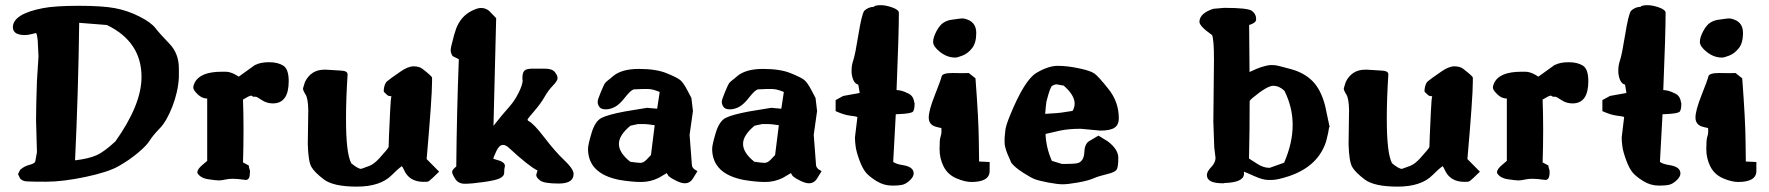

<svg xmlns="http://www.w3.org/2000/svg" viewBox="-20 -690 6706 728"><path d="M516.6 -398.4Q516.6 -531.7 385.3 -595.2L280.3 -603.5Q276.9 -340.8 264.6 -82Q316.9 -88.4 345.9 -101.3Q375 -114.3 417.5 -153.8Q516.6 -293 516.6 -398.4ZM658.2 -430.7V-396.5Q655.3 -341.8 633.5 -285.9Q611.8 -230 585.4 -202.9Q559.1 -175.8 547.4 -156.7Q535.6 -137.7 502.9 -110.4Q470.2 -83 429.9 -60.1Q389.6 -37.1 303.5 -19Q217.3 -1 155 -1Q92.8 -1 78.9 -2.4Q64.9 -3.9 56.2 -13.2L48.3 -29.8L56.2 -45.9Q71.8 -60.1 91.6 -64.9Q111.3 -69.8 113.8 -78.1L120.1 -112.8L116.7 -233.9Q116.7 -288.6 120.1 -383.8L126 -476.6L123 -536.6Q123.5 -536.6 121.1 -550.8Q118.7 -564.9 116.2 -564.7Q113.8 -564.5 99.9 -560.8Q85.9 -557.1 74.7 -557.1Q29.3 -557.1 28.8 -586.4Q28.8 -637.2 143.1 -659.2Q189.5 -668 278.6 -668Q367.7 -668 415.3 -659.2Q462.9 -650.4 507.6 -627.9Q552.2 -605.5 569.3 -583.5Q586.4 -561.5 622.3 -524.4Q658.2 -487.3 658.2 -430.7Z M911.1 -7.8Q879.4 -12.2 863 -12.2Q846.7 -12.2 833 -9Q819.3 -5.9 809.3 -5.9Q799.3 -5.9 770 -10.3Q739.7 -14.6 728.5 -34.2V-37.1Q728.5 -49.3 749 -65.9L765.6 -80.1V-316.4H765.1Q746.1 -316.4 729.5 -332.5Q712.9 -348.6 712.9 -357.4Q712.9 -366.2 718.3 -377Q739.3 -418 820.8 -418H835.9Q853.5 -418 874 -406.2L885.3 -399.4L947.8 -444.3H949.2Q968.3 -454.1 1000.7 -454.1Q1033.2 -454.1 1054 -441.2Q1074.7 -428.2 1074.7 -382.3Q1074.7 -297.9 1014.6 -297.9Q991.7 -297.9 973.4 -310.1Q955.1 -322.3 950.2 -323.2H940.4L932.6 -327.6Q924.3 -326.7 901.4 -312.5Q903.3 -257.3 903.3 -203.6Q903.3 -198.7 903.3 -192.9Q903.3 -133.3 901.4 -74.2Q922.9 -63 923.3 -62.5Q922.9 -58.1 927.7 -43V-36.1Q927.7 -7.8 912.1 -7.8Z M1418 -89.4Q1453.1 -127.9 1453.6 -133.3Q1453.6 -133.8 1453.6 -135.7Q1453.6 -150.4 1459 -264.2Q1461.4 -319.3 1464.4 -324.7Q1460.9 -325.7 1452.6 -326.7Q1450.7 -326.7 1436.5 -340.8Q1435.1 -341.8 1435.1 -345.2Q1435.1 -346.2 1435.1 -347.2Q1435.1 -352.5 1437 -361.3Q1440.9 -376.5 1447.8 -381.8Q1458.5 -390.6 1463.9 -394.3Q1469.2 -397.9 1498 -418.2Q1526.9 -438.5 1548.1 -438.5Q1569.3 -438.5 1581.5 -429.2Q1616.7 -401.9 1618.2 -396Q1618.2 -393.6 1618.2 -389.9Q1618.2 -386.2 1618.2 -380.4Q1618.2 -322.3 1597.7 -86.9L1645 -39.1L1620.6 -15.6Q1606 -1.5 1600.6 -1Q1594.2 -0.5 1586.4 -0.5Q1531.7 -0.5 1511.7 -45.9Q1507.3 -55.7 1503.9 -60.1Q1488.8 -49.8 1465.3 -25.9Q1421.9 17.6 1333 17.6Q1244.1 17.6 1208.3 -9.5Q1172.4 -36.6 1160.6 -57.4Q1148.9 -78.1 1147 -143.6L1148.9 -273.4Q1147.9 -317.4 1138.4 -332Q1128.9 -346.7 1128.9 -354.5V-355L1136.2 -378.9Q1159.2 -425.8 1210 -425.8Q1213.4 -425.8 1216.8 -425.8L1272 -422.4Q1297.9 -421.4 1297.9 -408.2Q1297.9 -408.2 1297.9 -407.7V-407.2Q1292 -314.9 1292 -246.6Q1292 -241.2 1292 -236.3Q1292 -107.9 1312 -70.8Q1337.4 -49.8 1349.1 -49.8Q1351.1 -50.3 1352.5 -50.8Q1363.3 -54.7 1381.8 -61.5Q1397.9 -67.9 1418 -89.4Z M1861.3 -621.1 1851.1 -212.9Q1882.3 -252.9 1913.6 -288.1Q1931.6 -308.6 1946.8 -338.9Q1961.4 -368.2 1961.9 -385.7L1960.9 -387.7V-395.5Q1960.9 -414.1 1968.3 -421.9Q1975.6 -429.7 1999.5 -429.7H2045.4Q2073.7 -429.7 2084 -416.5Q2094.2 -403.3 2094.2 -393.6Q2094.2 -383.8 2076.7 -365.7Q2059.1 -347.7 2044.9 -322.8Q2030.8 -297.9 2006.3 -269.5Q1981 -240.2 1980.5 -237.3Q1980.5 -236.3 1980.5 -235.8Q1980.5 -232.9 1984.4 -231Q2003.9 -221.2 2043.9 -168.9Q2085 -115.2 2119.1 -83Q2153.3 -50.8 2154.8 -32.2V-30.3Q2154.8 5.9 2099.1 5.9Q2043.5 5.9 2028.3 -5.4Q2013.2 -16.6 2013.2 -26.4V-27.3L2018.1 -43.5Q1985.8 -59.1 1909.7 -129.4Q1897.5 -140.6 1887.7 -140.6Q1873 -140.6 1862.3 -117.7Q1850.6 -92.3 1850.6 -88.4V-87.9L1876 -80.1Q1894.5 -72.8 1894.5 -61Q1894.5 -59.1 1894 -57.6Q1891.6 -50.3 1891.6 -33.7Q1891.6 -23.4 1877.4 -15.1Q1863.3 -6.8 1815.4 0Q1767.6 6.8 1742.7 6.8Q1717.8 6.8 1706.1 -11.7Q1694.3 -30.3 1694.3 -38.3Q1694.3 -46.4 1710 -58.6Q1711.9 -263.2 1719.7 -465.3Q1707.5 -471.7 1695.8 -477.5Q1693.8 -481.4 1691.9 -485.4Q1686.5 -496.1 1690.9 -514.6Q1703.1 -564.9 1709.5 -581.5Q1727.5 -628.4 1768.6 -648.9Q1790.5 -659.7 1802.2 -659.7Q1803.7 -659.7 1805.2 -659.7Q1820.8 -659.7 1834.5 -648.9Z M2422.9 -219.7H2399.4L2370.6 -213.4Q2326.7 -177.7 2326.7 -144.3Q2326.7 -110.8 2369.6 -76.7Q2395.5 -72.8 2407.5 -72.5Q2419.4 -72.3 2430.4 -83.5Q2441.4 -94.7 2448.2 -102.1Q2455.1 -159.2 2462.4 -215.3Q2431.2 -219.7 2422.9 -219.7ZM2601.6 -318.4 2607.4 -269 2594.7 -178.7 2603.5 -63.5Q2604 -56.6 2611.8 -48.8L2624.5 -41L2608.9 -15.6Q2597.2 4.9 2576.7 4.9H2575.7Q2562 4.9 2539.6 -6.8Q2517.1 -18.6 2513.2 -24.9Q2509.3 -31.2 2508.3 -33.7L2477.5 -15.6Q2446.3 0 2410.9 0Q2375.5 0 2329.1 -7.8Q2210.4 -30.8 2209.5 -125Q2209.5 -140.6 2222.9 -185.5Q2236.3 -230.5 2260.7 -242.9Q2285.2 -255.4 2350.6 -267.6L2433.6 -281.2L2471.7 -277.8Q2477.1 -309.6 2481.4 -341.3Q2454.6 -352.5 2437 -352.5H2415L2382.8 -351.1Q2371.1 -347.7 2350.3 -321Q2329.6 -294.4 2312 -284.9Q2294.4 -275.4 2276.6 -275.4Q2258.8 -275.4 2252.4 -284.9Q2246.1 -294.4 2246.1 -303.5Q2246.1 -312.5 2258.3 -341.3Q2270.5 -370.1 2273.2 -373.8Q2275.9 -377.4 2279.3 -380.4Q2282.7 -383.8 2285.6 -385.7Q2288.6 -387.7 2294.4 -392.6Q2300.3 -397.5 2304.7 -401.4Q2337.4 -428.7 2402.3 -428.7Q2467.3 -428.7 2507.1 -412.6Q2546.9 -396.5 2558.8 -386.7Q2570.8 -377 2585.2 -349.6Q2599.6 -322.3 2601.6 -318.4Z M2893.6 -219.7H2870.1L2841.3 -213.4Q2797.4 -177.7 2797.4 -144.3Q2797.4 -110.8 2840.3 -76.7Q2866.2 -72.8 2878.2 -72.5Q2890.1 -72.3 2901.1 -83.5Q2912.1 -94.7 2918.9 -102.1Q2925.8 -159.2 2933.1 -215.3Q2901.9 -219.7 2893.6 -219.7ZM3072.3 -318.4 3078.1 -269 3065.4 -178.7 3074.2 -63.5Q3074.7 -56.6 3082.5 -48.8L3095.2 -41L3079.6 -15.6Q3067.9 4.9 3047.4 4.9H3046.4Q3032.7 4.9 3010.3 -6.8Q2987.8 -18.6 2983.9 -24.9Q2980 -31.2 2979 -33.7L2948.2 -15.6Q2917 0 2881.6 0Q2846.2 0 2799.8 -7.8Q2681.2 -30.8 2680.2 -125Q2680.2 -140.6 2693.6 -185.5Q2707 -230.5 2731.4 -242.9Q2755.9 -255.4 2821.3 -267.6L2904.3 -281.2L2942.4 -277.8Q2947.8 -309.6 2952.1 -341.3Q2925.3 -352.5 2907.7 -352.5H2885.7L2853.5 -351.1Q2841.8 -347.7 2821 -321Q2800.3 -294.4 2782.7 -284.9Q2765.1 -275.4 2747.3 -275.4Q2729.5 -275.4 2723.1 -284.9Q2716.8 -294.4 2716.8 -303.5Q2716.8 -312.5 2729 -341.3Q2741.2 -370.1 2743.9 -373.8Q2746.6 -377.4 2750 -380.4Q2753.4 -383.8 2756.3 -385.7Q2759.3 -387.7 2765.1 -392.6Q2771 -397.5 2775.4 -401.4Q2808.1 -428.7 2873 -428.7Q2938 -428.7 2977.8 -412.6Q3017.6 -396.5 3029.5 -386.7Q3041.5 -377 3055.9 -349.6Q3070.3 -322.3 3072.3 -318.4Z M3314.5 -670.4Q3316.9 -670.4 3319.3 -670.4Q3337.4 -670.4 3360.8 -662.6Q3387.7 -653.3 3388.2 -642.1Q3388.2 -561.5 3379.4 -348.6Q3388.7 -348.1 3398.7 -345.7Q3408.7 -343.3 3426 -334.5Q3443.4 -325.7 3446.8 -301.3L3447.8 -298.8V-296.9Q3447.8 -275.4 3442.1 -267.3Q3436.5 -259.3 3388.2 -257.3L3376.5 -256.8Q3372.1 -166.5 3366.7 -76.2Q3377 -67.9 3402.8 -64Q3444.3 -57.6 3444.3 -32.7V-32.2Q3444.3 -20.5 3431.4 -7.8Q3418.5 4.9 3406 9.3Q3393.6 13.7 3362.3 13.7Q3331.1 13.7 3303.5 -3.4Q3275.9 -20.5 3262.9 -36.1Q3250 -51.8 3238.5 -83Q3227.1 -114.3 3224.4 -134Q3221.7 -153.8 3221.7 -168.9L3231 -246.1Q3225.6 -249 3203.4 -251.5Q3181.2 -253.9 3148.4 -268.6V-310.5L3177.2 -326.2L3239.3 -337.4V-340.3L3234.4 -369.1Q3213.9 -373.5 3209 -413.1V-426.8Q3209 -442.4 3215.8 -462.9Q3222.7 -483.4 3234.9 -558.8Q3247.1 -634.3 3256.8 -648.9Q3271.5 -663.1 3292.5 -664.1H3293.5Q3294.4 -668.9 3314.5 -670.4Z M3649.9 -615.2Q3681.6 -602.5 3681.6 -564.9Q3681.6 -527.3 3665.8 -507.3Q3649.9 -487.3 3630.1 -479.5Q3610.4 -471.7 3602.1 -471.7Q3571.3 -471.7 3544.7 -492.7Q3518.1 -513.7 3518.1 -530.8Q3518.1 -547.9 3530.8 -571.8Q3543.5 -595.7 3558.1 -604.5Q3572.8 -613.3 3588.6 -615.2Q3604.5 -617.2 3614 -618.7Q3623.5 -620.1 3630.4 -620.1Q3637.2 -620.1 3649.9 -615.2ZM3732.4 -42Q3732.4 0 3663.1 0Q3638.7 0 3606.2 -13.9Q3573.7 -27.8 3558.1 -58.3Q3542.5 -88.9 3542.5 -125Q3542.5 -161.1 3546.1 -171.1Q3549.8 -181.2 3549.8 -191.4Q3549.8 -201.7 3549.3 -204.6Q3545.9 -205.1 3539.8 -206.5Q3533.7 -208 3526.9 -210Q3501.5 -217.8 3501.5 -244.4Q3501.5 -271 3524.2 -328.4Q3546.9 -385.7 3550.3 -399.9Q3553.2 -413.1 3589.8 -413.1Q3591.8 -413.1 3594.7 -413.1Q3615.2 -412.6 3629.9 -412.6Q3644.5 -412.6 3653.3 -413.1Q3666 -402.8 3678.7 -393.1Q3690.9 -232.4 3691.4 -151.9L3692.4 -77.6L3732.4 -75.7Z M3972.7 -260.3Q3982.4 -260.3 4003.7 -262.9Q4024.9 -265.6 4046.9 -269.5Q4054.7 -283.2 4054.7 -296.9Q4054.7 -329.6 4012.7 -365.7Q4004.9 -366.2 3993.2 -369.1Q3989.7 -370.1 3986.3 -370.1Q3978.5 -370.1 3970.7 -365.2Q3962.9 -364.7 3947.8 -305.2Q3945.8 -293 3942.9 -258.3Q3967.3 -260.3 3972.7 -260.3ZM4015.1 -68.4Q4061.5 -68.4 4070.3 -72.8Q4090.3 -82.5 4091.3 -112.3Q4092.3 -142.1 4107.9 -153.8L4145 -175.8L4180.7 -153.8L4181.2 -153.3Q4220.2 -123.5 4220.2 -91.8V-91.3V-90.8Q4220.2 -58.6 4214.6 -47.9Q4209 -37.1 4177.7 -29.8Q4146.5 -22.5 4126.2 -13.7Q4106 -4.9 4067.1 2Q4028.3 8.8 4009.3 8.8Q3990.2 8.8 3954.1 2Q3918 -4.9 3902.6 -11Q3887.2 -17.1 3857.4 -36.4Q3827.6 -55.7 3814.5 -72.8L3798.3 -110.4Q3789.1 -135.3 3789.1 -148.9Q3789.1 -149.4 3789.1 -150.4V-167.5L3791.5 -191.4Q3792 -209.5 3809.1 -251Q3864.3 -386.7 3909.7 -413.6Q3955.1 -440.4 3990.5 -440.4Q4025.9 -440.4 4070.1 -431.2Q4114.3 -421.9 4129.2 -411.6Q4144 -401.4 4183.1 -352.3Q4222.2 -303.2 4222.2 -241.2Q4222.2 -217.3 4206.3 -206.1Q4190.4 -194.8 4151.4 -194.8L4078.1 -201.7Q4031.7 -201.7 3999.5 -194.8Q3955.6 -185.1 3944.3 -182.1Q3946.3 -129.9 3968.3 -80.1Q3987.3 -74.2 4006.3 -68.4Z M4792.5 -53.7H4794.4L4846.7 -72.3Q4848.6 -73.2 4849.1 -73.7Q4881.3 -147.5 4881.3 -215.3V-216.3Q4881.3 -283.7 4850.1 -345.7Q4831.1 -364.3 4808.1 -364.7H4807.6Q4784.7 -364.7 4730 -319.3Q4723.6 -314 4718.3 -307.6Q4718.3 -198.2 4715.8 -88.9Q4724.1 -83.5 4747.1 -68.8Q4770.5 -53.7 4792.5 -53.7ZM4622.1 -660.2Q4711.4 -660.2 4726.6 -648.9Q4742.7 -637.2 4742.7 -619.1V-614.3L4742.2 -612.8Q4739.3 -602.1 4716.3 -595.2Q4717.3 -505.4 4717.8 -417Q4747.1 -431.2 4768.1 -437.3Q4789.1 -443.4 4797.4 -443.4Q4805.7 -443.4 4813.7 -442.9Q4821.8 -442.4 4873.8 -428.2Q4925.8 -414.1 4957.3 -381.8Q4988.8 -349.6 5004.4 -289.1L5021.5 -208.5L5019.5 -207Q5017.6 -189.9 5008.3 -154.3Q4978.5 -60.1 4868.7 -22.5Q4823.7 -7.8 4804.2 -7.8H4787.1Q4768.1 -7.8 4734.4 -22.9Q4702.1 -37.6 4696.3 -39.1Q4697.3 -32.7 4696.8 -29.8Q4694.8 2 4622.1 3.9L4621.1 4.9H4615.7Q4556.2 4.9 4556.2 -25.9V-26.9Q4556.2 -39.6 4572.3 -56.2Q4588.4 -72.8 4588.9 -90.8L4584 -131.8L4580.6 -229L4583 -464.8Q4583 -540.5 4575.7 -557.1Q4527.8 -590.8 4527.8 -607.4Q4528.8 -640.1 4581.1 -656.7L4621.6 -660.2Z M5364.3 -89.4Q5399.4 -127.9 5399.9 -133.3Q5399.9 -133.8 5399.9 -135.7Q5399.9 -150.4 5405.3 -264.2Q5407.7 -319.3 5410.6 -324.7Q5407.2 -325.7 5398.9 -326.7Q5397 -326.7 5382.8 -340.8Q5381.3 -341.8 5381.3 -345.2Q5381.3 -346.2 5381.3 -347.2Q5381.3 -352.5 5383.3 -361.3Q5387.2 -376.5 5394 -381.8Q5404.8 -390.6 5410.2 -394.3Q5415.5 -397.9 5444.3 -418.2Q5473.1 -438.5 5494.4 -438.5Q5515.6 -438.5 5527.8 -429.2Q5563 -401.9 5564.5 -396Q5564.5 -393.6 5564.5 -389.9Q5564.5 -386.2 5564.5 -380.4Q5564.5 -322.3 5543.9 -86.9L5591.3 -39.1L5566.9 -15.6Q5552.2 -1.5 5546.9 -1Q5540.5 -0.5 5532.7 -0.5Q5478 -0.5 5458 -45.9Q5453.6 -55.7 5450.2 -60.1Q5435.1 -49.8 5411.6 -25.9Q5368.2 17.6 5279.3 17.6Q5190.4 17.6 5154.5 -9.5Q5118.7 -36.6 5106.9 -57.4Q5095.2 -78.1 5093.3 -143.6L5095.2 -273.4Q5094.2 -317.4 5084.7 -332Q5075.2 -346.7 5075.2 -354.5V-355L5082.5 -378.9Q5105.5 -425.8 5156.2 -425.8Q5159.7 -425.8 5163.1 -425.8L5218.3 -422.4Q5244.1 -421.4 5244.1 -408.2Q5244.1 -408.2 5244.1 -407.7V-407.2Q5238.3 -314.9 5238.3 -246.6Q5238.3 -241.2 5238.3 -236.3Q5238.3 -107.9 5258.3 -70.8Q5283.7 -49.8 5295.4 -49.8Q5297.4 -50.3 5298.8 -50.8Q5309.6 -54.7 5328.1 -61.5Q5344.2 -67.9 5364.3 -89.4Z M5838.9 -7.8Q5807.1 -12.2 5790.8 -12.2Q5774.4 -12.2 5760.7 -9Q5747.1 -5.9 5737.1 -5.9Q5727.1 -5.9 5697.8 -10.3Q5667.5 -14.6 5656.2 -34.2V-37.1Q5656.2 -49.3 5676.8 -65.9L5693.4 -80.1V-316.4H5692.9Q5673.8 -316.4 5657.2 -332.5Q5640.6 -348.6 5640.6 -357.4Q5640.6 -366.2 5646 -377Q5667 -418 5748.5 -418H5763.7Q5781.2 -418 5801.8 -406.2L5813 -399.4L5875.5 -444.3H5877Q5896 -454.1 5928.5 -454.1Q5960.9 -454.1 5981.7 -441.2Q6002.4 -428.2 6002.4 -382.3Q6002.4 -297.9 5942.4 -297.9Q5919.4 -297.9 5901.1 -310.1Q5882.8 -322.3 5877.9 -323.2H5868.2L5860.4 -327.6Q5852.1 -326.7 5829.1 -312.5Q5831.1 -257.3 5831.1 -203.6Q5831.1 -198.7 5831.1 -192.9Q5831.1 -133.3 5829.1 -74.2Q5850.6 -63 5851.1 -62.5Q5850.6 -58.1 5855.5 -43V-36.1Q5855.5 -7.8 5839.8 -7.8Z M6221.7 -670.4Q6224.1 -670.4 6226.6 -670.4Q6244.6 -670.4 6268.1 -662.6Q6294.9 -653.3 6295.4 -642.1Q6295.4 -561.5 6286.6 -348.6Q6295.9 -348.1 6305.9 -345.7Q6315.9 -343.3 6333.3 -334.5Q6350.6 -325.7 6354 -301.3L6355 -298.8V-296.9Q6355 -275.4 6349.4 -267.3Q6343.8 -259.3 6295.4 -257.3L6283.7 -256.8Q6279.3 -166.5 6273.9 -76.2Q6284.2 -67.9 6310.1 -64Q6351.6 -57.6 6351.6 -32.7V-32.2Q6351.6 -20.5 6338.6 -7.8Q6325.7 4.9 6313.2 9.3Q6300.8 13.7 6269.5 13.7Q6238.3 13.7 6210.7 -3.4Q6183.1 -20.5 6170.2 -36.1Q6157.2 -51.8 6145.8 -83Q6134.3 -114.3 6131.6 -134Q6128.9 -153.8 6128.9 -168.9L6138.2 -246.1Q6132.8 -249 6110.6 -251.5Q6088.4 -253.9 6055.7 -268.6V-310.5L6084.5 -326.2L6146.5 -337.4V-340.3L6141.6 -369.1Q6121.1 -373.5 6116.2 -413.1V-426.8Q6116.2 -442.4 6123 -462.9Q6129.9 -483.4 6142.1 -558.8Q6154.3 -634.3 6164.1 -648.9Q6178.7 -663.1 6199.7 -664.1H6200.7Q6201.7 -668.9 6221.7 -670.4Z M6557.1 -615.2Q6588.9 -602.5 6588.9 -564.9Q6588.9 -527.3 6573 -507.3Q6557.1 -487.3 6537.4 -479.5Q6517.6 -471.7 6509.3 -471.7Q6478.5 -471.7 6451.9 -492.7Q6425.3 -513.7 6425.3 -530.8Q6425.3 -547.9 6438 -571.8Q6450.7 -595.7 6465.3 -604.5Q6480 -613.3 6495.8 -615.2Q6511.7 -617.2 6521.2 -618.7Q6530.8 -620.1 6537.6 -620.1Q6544.4 -620.1 6557.1 -615.2ZM6639.6 -42Q6639.6 0 6570.3 0Q6545.9 0 6513.4 -13.9Q6481 -27.8 6465.3 -58.3Q6449.7 -88.9 6449.7 -125Q6449.7 -161.1 6453.4 -171.1Q6457 -181.2 6457 -191.4Q6457 -201.7 6456.5 -204.6Q6453.1 -205.1 6447 -206.5Q6440.9 -208 6434.1 -210Q6408.7 -217.8 6408.7 -244.4Q6408.7 -271 6431.4 -328.4Q6454.1 -385.7 6457.5 -399.9Q6460.4 -413.1 6497.1 -413.1Q6499 -413.1 6502 -413.1Q6522.5 -412.6 6537.1 -412.6Q6551.8 -412.6 6560.5 -413.1Q6573.2 -402.8 6585.9 -393.1Q6598.1 -232.4 6598.6 -151.9L6599.6 -77.6L6639.6 -75.7Z"/></svg>

Font: Drukaatie burti
Style: Bold
Weight: 700
Version: Version 0.14